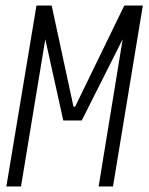

<svg xmlns="http://www.w3.org/2000/svg" viewBox="-20 -675 540 695"><path d="M389 0H337L424 -533L276 -239H209L144 -533L56 0H3L112 -655H167L246 -289H252L430 -655H497Z"/></svg>

Font: Lekton
Style: Italic
Weight: 400
Italic angle: -9.3°
Designer: Paolo Mazzetti, Luciano Perondi, Raffaele Flato, Elena Papassissa, Emilio Macchia, Michela Povoleri, Tobias Seemiller, R
Version: Version 3.000